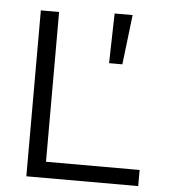

<svg xmlns="http://www.w3.org/2000/svg" viewBox="-52 -761 709 807"><g transform="rotate(5 303.0 -357.0)"><path d="M89 0ZM89 0V-700H166V-68H561V0ZM399 -714H475L450 -504H394Z"/></g></svg>

Font: Rosa Sans Light
Style: Regular
Weight: 300
Designer: Pentagram / MCKL
Foundry: Pentagram / MCKL
Version: Version 1.005;September 16, 2019;FontCreator 11.5.0.2425 64-